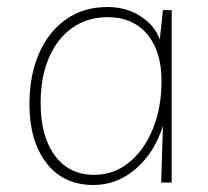

<svg xmlns="http://www.w3.org/2000/svg" viewBox="-20 -521 594 548"><path d="M470 -492V0H440L445 -162Q422 -87 368.5 -40Q315 7 247 7Q160 7 112 -56.5Q64 -120 64 -223Q64 -305 91 -367.5Q118 -430 168 -465.5Q218 -501 287 -501Q341 -501 382 -474Q423 -447 436 -408L445 -492ZM287 -472Q230 -472 187 -442Q144 -412 120 -357Q96 -302 96 -227Q96 -132 136.5 -77Q177 -22 249 -22Q305 -22 348.5 -57.5Q392 -93 416.5 -153.5Q441 -214 441 -290Q441 -375 400 -423.5Q359 -472 287 -472Z"/></svg>

Font: Livvic Thin
Style: Regular
Weight: 250
Designer: Jacques Le Bailly, Baron von Fonthausen
Version: Version 1.001; ttfautohint (v1.8.2)